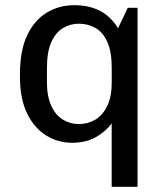

<svg xmlns="http://www.w3.org/2000/svg" viewBox="-20 -541 630 741"><path d="M411 180V-65Q389 -34 350.4 -12Q311.8 10 258.5 10Q203.2 10 157.6 -18.5Q112 -47 84.5 -103.4Q57 -159.8 57 -243V-254Q57 -346.8 85.2 -405.5Q113.5 -464.2 161 -492.6Q208.5 -521 266 -521Q323.5 -521 365.5 -499.4Q407.5 -477.8 435.5 -432L473.2 -511H510.8V180ZM284.5 -62.2Q319.5 -62.2 348.4 -79.6Q377.2 -97 394.2 -132.8Q411.2 -168.5 411.2 -222.5V-278.8Q411.2 -342 394.1 -379.5Q377 -417 348.1 -433.2Q319.2 -449.5 284.5 -449.5Q250.5 -449.5 222.4 -432.2Q194.2 -415 177.8 -377.8Q161.2 -340.5 161.2 -278.5V-222.5Q161.2 -168.8 177.8 -132.9Q194.2 -97 222.4 -79.6Q250.5 -62.2 284.5 -62.2Z"/></svg>

Font: Chivo Medium
Style: Regular
Weight: 500
Designer: Hector Gatti
Foundry: Omnibus-Type
Version: Version 2.002